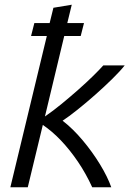

<svg xmlns="http://www.w3.org/2000/svg" viewBox="-20 -796 558 816"><path d="M24 0 179 -643H112L126 -698H191L207 -763L285 -776L266 -698H337L323 -643H253L171 -301Q206 -325 242.5 -355Q279 -385 313.5 -415.5Q348 -446 375.5 -473Q403 -500 419 -518H510Q491 -494 457.5 -461Q424 -428 385 -393.5Q346 -359 309 -329.5Q272 -300 246 -283Q290 -249 331.5 -199.5Q373 -150 405 -97.5Q437 -45 453 0H372Q345 -59 311 -109Q277 -159 239.5 -198.5Q202 -238 162 -265L98 0Z"/></svg>

Font: Ubuntu Sans
Style: Italic
Weight: 400
Italic angle: -13.5°
Designer: Dalton Maag Ltd
Foundry: Dalton Maag Ltd
Version: Version 1.006